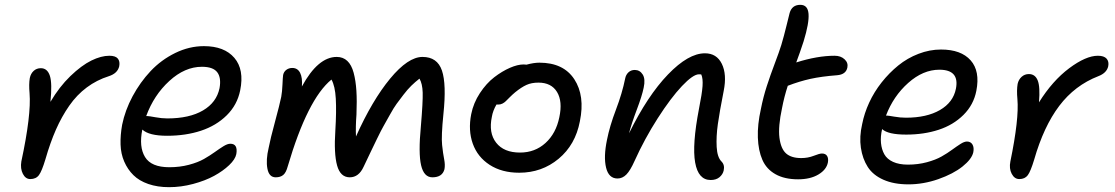

<svg xmlns="http://www.w3.org/2000/svg" viewBox="-20 -733 4638 799"><path d="M106 12.2Q86.4 12.2 75.2 -9.5Q64 -31.2 68.8 -61Q110.4 -254.9 103 -345.2Q99.6 -382.8 104 -408.2Q107.9 -426.8 120.1 -438Q132.3 -449.2 149.9 -449.2Q177.2 -449.2 187.5 -417.7Q197.8 -386.2 189.9 -309.1Q226.6 -371.6 272.9 -416.3Q319.3 -460.9 360.1 -481Q400.9 -501 435.1 -501Q460.9 -501 470.5 -489Q480 -477.1 476.1 -457Q469.2 -427.7 433.1 -416Q382.3 -399.9 341.1 -369.1Q299.8 -338.4 268.3 -293.2Q236.8 -248 212.9 -193.8Q189 -139.6 168.9 -69.8Q154.3 -21 142.1 -4.4Q129.9 12.2 106 12.2Z M683.6 45.9Q635.3 45.9 597.2 32.7Q559.1 19.5 535.2 -4.2Q511.2 -27.8 497.1 -60.3Q482.9 -92.8 481.7 -131.6Q480.5 -170.4 488.3 -213.9Q500.5 -273.9 531.7 -332.3Q563 -390.6 606.9 -437.3Q650.9 -483.9 709.2 -512.5Q767.6 -541 828.6 -541Q913.6 -541 955.3 -492.2Q997.1 -443.4 979.5 -356.9Q967.3 -296.4 923.6 -253.2Q879.9 -210 816.4 -189Q752.9 -168 675.3 -168Q599.6 -168 572.3 -193.8Q557.6 -122.1 583.5 -79.6Q609.4 -37.1 684.6 -37.1Q728 -37.1 765.9 -47.1Q803.7 -57.1 828.9 -71.5Q854 -85.9 874 -100.3Q894 -114.7 910.4 -124.8Q926.8 -134.8 938.5 -134.8Q970.7 -134.8 963.4 -91.8Q959 -69.8 933.6 -45.7Q908.2 -21.5 871.1 -1.2Q834 19 783.7 32.5Q733.4 45.9 683.6 45.9ZM593.3 -250Q600.1 -250 626.5 -245.1Q652.8 -240.2 676.3 -240.2Q768.1 -240.2 824.7 -273.4Q881.3 -306.6 893.6 -366.2Q901.4 -409.7 884 -432.4Q866.7 -455.1 820.3 -455.1Q749 -455.1 684.6 -396Q620.1 -336.9 588.4 -250Z M1127.4 4.9Q1099.6 4.9 1092.8 -31.2Q1085.9 -67.4 1098.1 -118.2Q1105 -154.8 1124.3 -225.8Q1143.6 -296.9 1150.4 -330.1Q1154.3 -352.1 1155.5 -381.3Q1156.7 -410.6 1158.2 -420.9Q1161.1 -434.6 1171.6 -442.4Q1182.1 -450.2 1196.3 -450.2Q1218.8 -450.2 1229 -429.7Q1239.3 -409.2 1236.3 -373Q1303.2 -496.1 1381.3 -496.1Q1407.7 -496.1 1425.3 -479.5Q1442.9 -462.9 1451.7 -430.2Q1460.4 -397.5 1463.1 -355.5Q1465.8 -313.5 1463.4 -255.9Q1459.5 -205.1 1461.4 -165Q1528.8 -315.4 1603.5 -405.8Q1678.2 -496.1 1738.3 -496.1Q1799.8 -496.1 1819.1 -439.5Q1838.4 -382.8 1825.2 -257.8Q1815.9 -166 1819.8 -129.6Q1823.7 -93.3 1828.4 -70.1Q1833 -46.9 1829.6 -28.8Q1820.8 4.9 1779.3 4.9Q1744.1 4.9 1732.4 -45.2Q1720.7 -95.2 1731.4 -207Q1740.2 -310.1 1739 -347.7Q1737.8 -385.3 1725.6 -405.8Q1708 -392.1 1691.9 -376.5Q1675.8 -360.8 1658.9 -338.6Q1642.1 -316.4 1630.6 -301Q1619.1 -285.6 1601.8 -254.2Q1584.5 -222.7 1575.9 -208Q1567.4 -193.4 1547.9 -153.3Q1528.3 -113.3 1522 -99.6Q1515.6 -85.9 1493.2 -39.1Q1473.1 4.9 1435.5 4.9Q1396.5 4.9 1382.8 -44.4Q1369.1 -93.8 1375.5 -189.9Q1380.4 -269.5 1377.4 -322.3Q1374.5 -375 1359.4 -401.9Q1259.8 -320.8 1177.2 -40Q1170.4 -14.6 1158.7 -4.9Q1147 4.9 1127.4 4.9Z M2140.6 -14.2Q2068.4 -14.2 2017.8 -46.9Q1967.3 -79.6 1947.5 -135Q1927.7 -190.4 1940.9 -257.8Q1950.2 -304.7 1977.1 -345.5Q2003.9 -386.2 2036.6 -411.4Q2069.3 -436.5 2101.8 -450.7Q2134.3 -464.8 2158.7 -464.8Q2160.6 -464.8 2164.8 -464.4Q2168.9 -463.9 2170.9 -463.9Q2201.7 -472.2 2224.6 -472.2Q2324.7 -472.2 2369.9 -403.3Q2415 -334.5 2393.1 -228Q2374.5 -130.4 2304.7 -72.3Q2234.9 -14.2 2140.6 -14.2ZM2026.9 -247.1Q2012.7 -180.2 2044.7 -139.2Q2076.7 -98.1 2144 -98.1Q2206.1 -98.1 2250 -137.9Q2293.9 -177.7 2307.6 -245.1Q2321.8 -311 2298.1 -350.1Q2274.4 -389.2 2220.7 -389.2Q2191.9 -389.2 2170.9 -379.6Q2149.9 -370.1 2124 -349.1Q2112.8 -339.8 2101.6 -328.6Q2090.3 -317.4 2084.7 -311.8Q2079.1 -306.2 2071 -302Q2063 -297.9 2053.7 -297.9H2045.9Q2030.8 -271.5 2026.9 -247.1Z M2937.5 16.1Q2885.7 16.1 2872.8 -56.9Q2859.9 -129.9 2888.7 -279.8Q2901.4 -343.3 2903.6 -374.8Q2905.8 -406.2 2898.4 -422.9Q2895.5 -423.8 2888.7 -423.8Q2864.3 -423.8 2817.9 -374.8Q2771.5 -325.7 2717 -240.7Q2662.6 -155.8 2620.6 -63Q2603 -23.4 2586.7 -6.8Q2570.3 9.8 2549.8 9.8Q2513.2 9.8 2502.2 -35.2Q2491.2 -80.1 2505.9 -150.9Q2517.1 -208 2543.2 -276.6Q2569.3 -345.2 2581.5 -405.8Q2584.5 -421.9 2595.2 -431.9Q2606 -441.9 2621.6 -441.9Q2642.6 -441.9 2654.5 -423.1Q2666.5 -404.3 2658.7 -368.2Q2651.9 -334.5 2629.9 -276.4Q2607.9 -218.3 2597.7 -178.2Q2674.8 -335 2759.8 -423.1Q2844.7 -511.2 2913.6 -511.2Q2962.4 -511.2 2983.9 -467.3Q3005.4 -423.3 2991.7 -355Q2974.6 -268.6 2967.3 -216.6Q2960 -164.6 2962.4 -121.6Q2964.8 -78.6 2982.4 -61Q2996.6 -46.9 2991.7 -23.9Q2988.3 -7.8 2974.4 4.2Q2960.4 16.1 2937.5 16.1Z M3301.3 13.2Q3244.6 13.2 3207 -8.1Q3169.4 -29.3 3152.6 -67.9Q3135.7 -106.4 3133.8 -160.4Q3131.8 -214.4 3146.5 -279.8Q3156.2 -329.1 3171.1 -375Q3186 -420.9 3204.3 -469.2Q3222.7 -517.6 3231.4 -545.9Q3242.2 -582 3252.7 -625.2Q3263.2 -668.5 3266.1 -679.2Q3275.9 -712.9 3310.5 -712.9Q3341.8 -712.9 3344.7 -675.3Q3347.7 -637.7 3324.2 -561Q3308.1 -511.7 3293.5 -473.1Q3381.3 -501 3453.1 -501Q3479 -501 3494.6 -486.3Q3510.3 -471.7 3506.3 -452.1Q3500.5 -422.9 3463.4 -419.9Q3398.9 -415 3352.5 -404.8Q3306.2 -394.5 3258.3 -376Q3243.2 -329.6 3234.4 -283.2Q3217.8 -206.1 3223.6 -159.9Q3229.5 -113.8 3251.2 -94.5Q3272.9 -75.2 3314.5 -75.2Q3342.3 -75.2 3366.5 -84.7Q3390.6 -94.2 3400.4 -94.2Q3415.5 -94.2 3421.9 -84Q3428.2 -73.7 3425.3 -57.1Q3419.4 -26.9 3385.7 -6.8Q3352.1 13.2 3301.3 13.2Z M3760.3 34.2Q3699.7 34.2 3656.2 14.9Q3612.8 -4.4 3591.1 -38.3Q3569.3 -72.3 3562.5 -118.2Q3555.7 -164.1 3567.9 -216.8Q3576.7 -261.7 3597.2 -306.2Q3617.7 -350.6 3648.9 -390.1Q3680.2 -429.7 3718 -460.4Q3755.9 -491.2 3802.2 -509Q3848.6 -526.9 3896 -526.9Q3979.5 -526.9 4019.3 -481.9Q4059.1 -437 4043 -355Q4031.7 -296.9 3989.5 -254.9Q3947.3 -212.9 3886 -192.9Q3824.7 -172.9 3751 -172.9Q3675.3 -172.9 3650.9 -195.8Q3643.6 -164.6 3646.2 -137.7Q3648.9 -110.8 3660.2 -90.8Q3671.4 -70.8 3696.5 -59.3Q3721.7 -47.9 3758.3 -47.9Q3800.3 -47.9 3837.2 -57.9Q3874 -67.9 3898.4 -81.8Q3922.9 -95.7 3942.1 -109.9Q3961.4 -124 3977.1 -134Q3992.7 -144 4003.9 -144Q4019.5 -144 4026.9 -131.6Q4034.2 -119.1 4030.3 -99.1Q4023.9 -70.8 3985.4 -40Q3946.8 -9.3 3884.8 12.5Q3822.8 34.2 3760.3 34.2ZM3670.9 -252Q3676.3 -252 3701.4 -247.6Q3726.6 -243.2 3750 -243.2Q3836.4 -243.2 3891.6 -275.1Q3946.8 -307.1 3958 -363.8Q3973.6 -442.9 3889.2 -442.9Q3821.3 -442.9 3759.5 -387.9Q3697.8 -333 3667 -252Z M4221.7 12.2Q4201.7 12.2 4190.2 -9.8Q4178.7 -31.7 4184.6 -61Q4221.2 -238.3 4213.9 -320.8Q4210.4 -357.4 4214.8 -383.8Q4218.8 -401.9 4231.4 -413.3Q4244.1 -424.8 4261.7 -424.8Q4287.6 -424.8 4298.3 -398.4Q4309.1 -372.1 4303.7 -307.1Q4359.9 -397 4429.4 -449Q4499 -501 4548.8 -501Q4574.2 -501 4585 -489Q4595.7 -477.1 4591.8 -457Q4585.4 -429.2 4550.8 -416Q4452.6 -377.9 4387.9 -292.2Q4323.2 -206.5 4283.7 -68.8Q4269 -20 4257.1 -3.9Q4245.1 12.2 4221.7 12.2Z"/></svg>

Font: Shantell Sans Irregular
Style: Italic
Weight: 400
Italic angle: -11.31°
Designer: Stephen Nixon, Anya Danilova, Shantell Martin
Foundry: Arrow Type
Version: Version 1.006;[9816181b4]